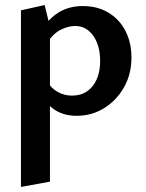

<svg xmlns="http://www.w3.org/2000/svg" viewBox="-20 -452 577 761"><path d="M284 7Q229 7 191.5 -20.5Q154 -48 138 -97L166 -130Q183 -102 209 -87.5Q235 -73 265 -73Q300 -73 325 -90Q350 -107 363.5 -138Q377 -169 377 -211Q377 -249 365.5 -280Q354 -311 331.5 -330Q309 -349 277 -349Q251 -349 220.5 -334Q190 -319 167 -281L127 -304Q161 -367 204.5 -397.5Q248 -428 308 -428Q367 -428 410.5 -401.5Q454 -375 477.5 -329Q501 -283 501 -224Q501 -158 471.5 -106Q442 -54 393 -23.5Q344 7 284 7ZM63 289V-411L157 -432L178 -346V268Z"/></svg>

Font: Ysabeau
Style: Bold
Weight: 700
Designer: Christian Thalmann (Catharsis Fonts)
Version: Version 2.000;gftools[0.9.27.dev2+g8671c4b]